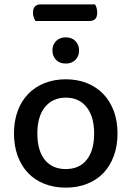

<svg xmlns="http://www.w3.org/2000/svg" viewBox="-20 -845 602 879"><path d="M142 -749Q138 -756 134.5 -765.5Q131 -775 131 -786Q131 -807 140.5 -816Q150 -825 166 -825H415Q419 -819 422 -809Q425 -799 425 -788Q425 -767 416 -758Q407 -749 390 -749ZM518 -234Q518 -177 501 -131Q484 -85 453.5 -53Q423 -21 379 -3.5Q335 14 281 14Q227 14 183 -3.5Q139 -21 108.5 -53Q78 -85 61 -131Q44 -177 44 -234Q44 -291 61 -337Q78 -383 109 -415Q140 -447 184 -464.5Q228 -482 281 -482Q334 -482 378 -464.5Q422 -447 453 -414.5Q484 -382 501 -336.5Q518 -291 518 -234ZM281 -398Q221 -398 186 -355Q151 -312 151 -234Q151 -156 185 -113.5Q219 -71 281 -71Q343 -71 377 -113.5Q411 -156 411 -234Q411 -311 376.5 -354.5Q342 -398 281 -398ZM342 -614Q342 -588 325.5 -571Q309 -554 281 -554Q253 -554 236.5 -571Q220 -588 220 -614Q220 -640 236.5 -657Q253 -674 281 -674Q309 -674 325.5 -657Q342 -640 342 -614Z"/></svg>

Font: Baloo 2 Medium
Style: Regular
Weight: 500
Designer: Sarang Kulkarni and Ek Type
Foundry: Ek Type
Version: Version 1.640;hotconv 1.0.111;makeotfexe 2.5.65597; ttfautoh